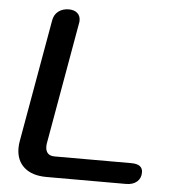

<svg xmlns="http://www.w3.org/2000/svg" viewBox="-51 -758 746 807"><g transform="rotate(5 321.5 -355.0)"><path d="M47 -111Q47 -126 50 -142L141 -657Q145 -682 163 -696Q181 -710 207 -710Q230 -710 243 -698.5Q256 -687 256 -668Q256 -661 255 -657L164 -141Q163 -136 163 -127Q163 -109 172.5 -99Q182 -89 201 -89H525Q573 -89 573 -54Q573 -29 556 -14.5Q539 0 510 0H175Q114 0 80.5 -29.5Q47 -59 47 -111Z"/></g></svg>

Font: Kodchasan SemiBold
Style: Italic
Weight: 600
Italic angle: -10°
Version: Version 1.000; ttfautohint (v1.6)